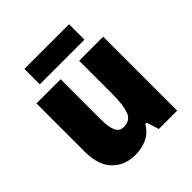

<svg xmlns="http://www.w3.org/2000/svg" viewBox="-198 -866 1015 1015"><g transform="rotate(-45 309.0 -358.5)"><path d="M558 -553V0H421L399 -69H389Q365 -28 325.5 -9Q286 10 237 10Q159 10 109 -40Q59 -90 59 -193V-553H240V-249Q240 -195 253 -166.5Q266 -138 297 -138Q347 -138 362.5 -180.5Q378 -223 378 -300V-553ZM477 -727V-612H143V-727Z"/></g></svg>

Font: Noto Sans Gurmukhi SemiCondensed Black
Style: Regular
Weight: 900
Width: 4
Designer: Jelle Bosma - Monotype Design Team
Foundry: Monotype Imaging Inc.
Version: Version 2.004; ttfautohint (v1.8.4.7-5d5b)